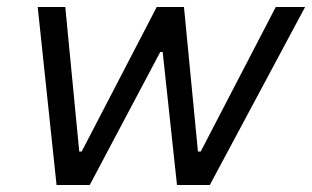

<svg xmlns="http://www.w3.org/2000/svg" viewBox="-20 -530 894 550"><path d="M142 0 88 -510H167L207 -96H214L429 -510H507L547 -96H555L770 -510H854L581 0H487L446 -381H439L237 0Z"/></svg>

Font: Saira
Style: Italic
Weight: 400
Italic angle: -12°
Designer: Hector Gatti with collaboration of the Omnibus-Type team
Foundry: Omnibus-Type
Version: Version 1.100; ttfautohint (v1.8.3)